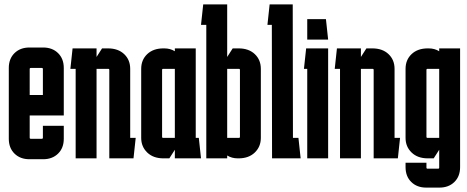

<svg xmlns="http://www.w3.org/2000/svg" viewBox="-20 -720 2122 873"><path d="M20 -89V-411Q20 -453 46 -478.5Q72 -504 114 -504H176Q218 -504 244 -478.5Q270 -453 270 -411V-288H175V-406Q175 -411 170 -411H120Q115 -411 115 -406V-288H270V-195H115V-94Q115 -89 120 -89H170Q175 -89 175 -93V-148H270V-89Q270 -47 244 -21.5Q218 4 176 4H114Q72 4 46 -21.5Q20 -47 20 -89Z M324 0V-407H300L310 -500H419V-461L444 -500H471Q517 -500 544.5 -474Q572 -448 572 -407V-93H597L587 0H477V-402Q477 -407 472 -407H419V0Z M723 0Q677 0 649.5 -26.5Q622 -53 622 -93V-407Q622 -448 649.5 -474Q677 -500 723 -500H727Q754 -500 775 -487V-500H870V-93H884L894 0H775V-39L750 0ZM722 -407Q717 -407 717 -402V-98Q717 -93 722 -93H775V-407Z M918 0V-607H894L904 -700H1013V-461L1038 -500H1065Q1111 -500 1138.5 -474Q1166 -448 1166 -407V-93Q1166 -53 1138.5 -26.5Q1111 0 1065 0H1061Q1034 0 1013 -13V0ZM1066 -407H1013V-93H1066Q1071 -93 1071 -98V-402Q1071 -407 1066 -407Z M1311 -700 1312 -93H1337L1347 0H1217L1216 -607H1196L1206 -700Z M1462 -633 1472 -540H1377V-633ZM1472 -500V0H1377V-407H1362L1372 -500Z M1526 0V-407H1502L1512 -500H1621V-461L1646 -500H1673Q1719 -500 1746.5 -474Q1774 -448 1774 -407V-93H1799L1789 0H1679V-402Q1679 -407 1674 -407H1621V0Z M1919 20V42Q1919 47 1924 47H1972Q1977 47 1977 42V-39L1952 0H1925Q1879 0 1851.5 -26.5Q1824 -53 1824 -93V-407Q1824 -448 1851.5 -474Q1879 -500 1925 -500H1929Q1956 -500 1977 -487V-500H2072V40Q2072 82 2046 107.5Q2020 133 1978 133H1918Q1876 133 1850 107.5Q1824 82 1824 40V20ZM1924 -407Q1919 -407 1919 -402V-98Q1919 -93 1924 -93H1977V-407Z"/></svg>

Font: Karantina
Style: Regular
Weight: 400
Designer: Rony Koch
Foundry: Rony Koch
Version: Version 1.000; ttfautohint (v1.8.3)